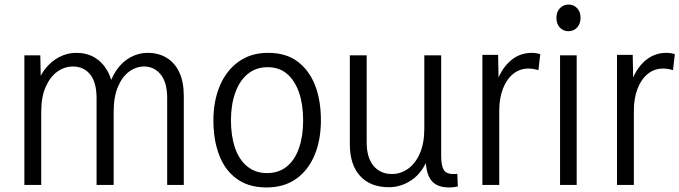

<svg xmlns="http://www.w3.org/2000/svg" viewBox="-20 -812 2983 843"><path d="M787 0H714V-381Q714 -450 685.5 -485Q657 -520 613 -520Q578 -520 547.5 -498Q517 -476 498 -431.5Q479 -387 479 -321V0H404V-381Q404 -450 376 -485Q348 -520 300 -520Q264 -520 232.5 -498Q201 -476 181 -431.5Q161 -387 161 -321V0H87V-569H157L160 -416H135Q149 -471 176.5 -507Q204 -543 240 -561.5Q276 -580 315 -580Q361 -580 395.5 -559.5Q430 -539 451.5 -501Q473 -463 477 -410H451Q466 -468 492.5 -505.5Q519 -543 554.5 -561.5Q590 -580 628 -580Q676 -580 712 -558Q748 -536 767.5 -494Q787 -452 787 -390Z M1311 -283Q1311 -353 1293 -405.5Q1275 -458 1240.5 -487.5Q1206 -517 1155 -517Q1104 -517 1068 -487.5Q1032 -458 1013 -405Q994 -352 994 -284Q994 -215 1012 -162.5Q1030 -110 1066 -81Q1102 -52 1152 -52Q1204 -52 1239.5 -81Q1275 -110 1293 -162.5Q1311 -215 1311 -283ZM1389 -284Q1389 -197 1361 -130.5Q1333 -64 1280 -26.5Q1227 11 1150 11Q1072 11 1020 -26.5Q968 -64 942.5 -130.5Q917 -197 917 -283Q917 -369 945.5 -436Q974 -503 1028 -541.5Q1082 -580 1157 -580Q1236 -580 1287 -541.5Q1338 -503 1363.5 -437Q1389 -371 1389 -284Z M1849 -120H1860Q1835 -54 1788 -22Q1741 10 1688 10Q1606 10 1561 -39.5Q1516 -89 1516 -179V-569H1590V-186Q1590 -120 1620 -84Q1650 -48 1701 -48Q1739 -48 1771.5 -71Q1804 -94 1823.5 -138.5Q1843 -183 1843 -247V-569H1917V-127Q1917 -86 1928 -67Q1939 -48 1970 -48Q1974 -48 1978.5 -48Q1983 -48 1988 -49L1990 7Q1980 9 1970.5 10Q1961 11 1952 11Q1898 11 1873.5 -20Q1849 -51 1849 -120Z M2098 0V-571H2167L2170 -416H2151Q2168 -492 2211.5 -536Q2255 -580 2315 -580Q2325 -580 2334 -578.5Q2343 -577 2352 -574L2344 -504Q2321 -511 2300 -511Q2262 -511 2233 -487.5Q2204 -464 2188 -422Q2172 -380 2172 -326V0Z M2439 0V-569H2512V0ZM2476 -675Q2453 -675 2438 -691Q2423 -707 2423 -734Q2423 -760 2438.5 -776Q2454 -792 2476 -792Q2499 -792 2514 -776Q2529 -760 2529 -734Q2529 -708 2514 -691.5Q2499 -675 2476 -675Z M2689 0V-571H2758L2761 -416H2742Q2759 -492 2802.5 -536Q2846 -580 2906 -580Q2916 -580 2925 -578.5Q2934 -577 2943 -574L2935 -504Q2912 -511 2891 -511Q2853 -511 2824 -487.5Q2795 -464 2779 -422Q2763 -380 2763 -326V0Z"/></svg>

Font: Yaldevi ExtraLight
Style: Regular
Weight: 400
Version: Version 1.100